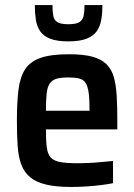

<svg xmlns="http://www.w3.org/2000/svg" viewBox="-20 -733 532 761"><path d="M262 8Q202 8 162.5 -1.5Q123 -11 99.5 -30.5Q76 -50 64.5 -80.5Q53 -111 50 -154.5Q47 -198 47 -254Q47 -325 53 -375.5Q59 -426 79 -457.5Q99 -489 140.5 -503.5Q182 -518 253 -518Q310 -518 345.5 -508.5Q381 -499 401.5 -479Q422 -459 431 -428Q440 -397 442.5 -353.5Q445 -310 445 -255V-220H162Q162 -175 165.5 -148.5Q169 -122 181.5 -108.5Q194 -95 219.5 -90.5Q245 -86 288 -86Q308 -86 331 -87Q354 -88 379.5 -90.5Q405 -93 428 -95V-7Q409 -3 381 0.5Q353 4 322.5 6Q292 8 262 8ZM335 -276V-294Q335 -339 331.5 -365Q328 -391 319 -404.5Q310 -418 293.5 -422Q277 -426 251 -426Q222 -426 204.5 -421Q187 -416 177.5 -402.5Q168 -389 165 -362.5Q162 -336 162 -294H353ZM251 -569Q206 -569 179 -579.5Q152 -590 139 -609.5Q126 -629 122 -655.5Q118 -682 118 -713H188Q188 -688 191 -671Q194 -654 207 -645.5Q220 -637 250 -637Q282 -637 295 -645.5Q308 -654 311.5 -671Q315 -688 315 -713H386Q386 -682 381.5 -655.5Q377 -629 364 -610Q351 -591 324 -580Q297 -569 251 -569Z"/></svg>

Font: Saira SemiCondensed SemiBold
Style: Regular
Weight: 600
Width: 4
Designer: Hector Gatti with collaboration of the Omnibus-Type team
Foundry: Omnibus-Type
Version: Version 1.101